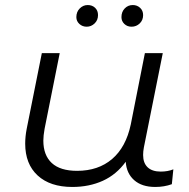

<svg xmlns="http://www.w3.org/2000/svg" viewBox="-20 -737 752 762"><path d="M668 -65 662 -6Q632 5 596 5Q543 5 512.5 -22Q482 -49 479 -95Q442 -44 388 -19.5Q334 5 267 5Q179 5 129.5 -40.5Q80 -86 80 -167Q80 -195 86 -226L146 -526H217L157 -226Q152 -198 152 -179Q152 -121 185.5 -90Q219 -59 286 -59Q370 -59 425 -106Q480 -153 499 -243L555 -526H626L551 -152Q548 -136 548 -122Q548 -90 566 -73Q584 -56 618 -56Q646 -56 668 -65ZM283 -669Q283 -690 296.5 -703.5Q310 -717 328 -717Q346 -717 357.5 -706Q369 -695 369 -677Q369 -657 355.5 -644Q342 -631 324 -631Q307 -631 295 -642Q283 -653 283 -669ZM462 -669Q462 -690 475 -703.5Q488 -717 507 -717Q524 -717 536 -706Q548 -695 548 -677Q548 -657 534.5 -644Q521 -631 502 -631Q485 -631 473.5 -642Q462 -653 462 -669Z"/></svg>

Font: Montserrat Alternates
Style: Italic
Weight: 400
Italic angle: -11.3°
Designer: Julieta Ulanovsky
Foundry: Julieta Ulanovsky
Version: Version 7.200